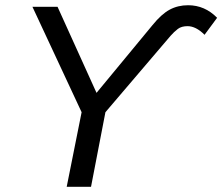

<svg xmlns="http://www.w3.org/2000/svg" viewBox="-20 -714 850 734"><path d="M699 -694Q763 -694 810 -646L762 -581Q729 -614 697 -614Q674 -614 660 -603.5Q646 -593 632 -577L383 -285L328 0H235L292 -285L104 -688H200L349 -359L563 -618Q597 -660 628.5 -677Q660 -694 699 -694Z"/></svg>

Font: Libra Sans Modern
Style: Italic
Weight: 400
Italic angle: -12°
Foundry: Stefan Peev, Context Ltd
Version: Version 1.000